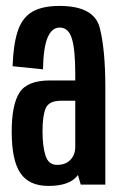

<svg xmlns="http://www.w3.org/2000/svg" viewBox="-20 -623 404 648"><path d="M252.5 0 243 -32.5Q241 -30 239 -27.5Q212 4.5 143.5 4.5Q78 4.5 48.8 -38.8Q19.5 -82 19.5 -178.5Q19.5 -269.5 45.8 -310.5Q72 -351.5 149 -351.5H234V-373.5Q234 -456 222.5 -493Q211 -530 181.5 -530Q155 -530 140.8 -496.5Q126.5 -463 125 -389L22.5 -399.5Q25 -473 39.8 -517.8Q54.5 -562.5 88.2 -582.8Q122 -603 181 -603Q298 -603 316.8 -528.8Q335.5 -454.5 335.5 -328.5V0ZM234 -127V-283H186Q145 -283 134.2 -257.5Q123.5 -232 123.5 -180Q123.5 -129.5 133.5 -98Q143.5 -66.5 172.5 -66.5Q201 -66.5 217.5 -83.5Q234 -100.5 234 -127Z"/></svg>

Font: Anybody Condensed Medium
Style: Regular
Weight: 500
Width: 3
Designer: Tyler Finck
Foundry: Etcetera Type Company
Version: Version 1.010; ttfautohint (v1.8.3) -l 8 -r 50 -G 200 -x 14 